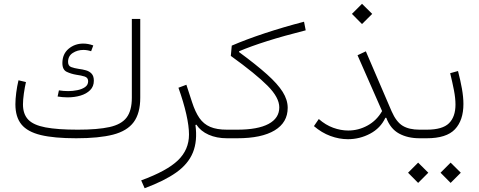

<svg xmlns="http://www.w3.org/2000/svg" viewBox="-20 -723 2503 1004"><path d="M333.5 -213.9Q320.3 -213.9 307.1 -215.1Q293.9 -216.3 281.2 -218.3L288.1 -250.5Q299.3 -248.5 312 -247.6Q324.7 -246.6 336.9 -246.6Q360.4 -246.6 384.5 -251.5Q408.7 -256.3 424.8 -267.6Q440.9 -278.8 440.9 -298.3Q440.9 -316.9 422.9 -322.8Q404.8 -328.6 379.4 -332Q352.5 -336.4 329.3 -347.2Q306.2 -357.9 306.2 -393.1Q306.2 -440.4 338.6 -467.8Q371.1 -495.1 415.5 -495.1Q440.9 -495.1 467.8 -485.4L456.5 -455.1Q436 -461.9 416 -461.9Q384.8 -461.9 360.4 -446Q335.9 -430.2 335.9 -399.4Q335.9 -378.4 352.3 -372.3Q368.7 -366.2 391.6 -362.8Q411.6 -360.4 429.7 -355.2Q447.8 -350.1 459.2 -337.6Q470.7 -325.2 470.7 -300.8Q470.7 -271 451.4 -251.7Q432.1 -232.4 400.9 -223.1Q369.6 -213.9 333.5 -213.9ZM386.7 -44.9Q490.7 -44.9 552.7 -58.6Q614.7 -72.3 642.1 -108.4Q669.4 -144.5 669.4 -211.9V-624H713.4V-211.9Q713.4 -130.9 679.2 -84.5Q645 -38.1 571.3 -19Q497.6 0 378.4 0Q263.2 0 193.4 -16.8Q123.5 -33.7 92 -72.5Q60.5 -111.3 60.5 -177.7Q60.5 -204.6 64.9 -238.5Q69.3 -272.5 76.7 -303.2L115.7 -293.9Q109.4 -266.6 104.7 -233.4Q100.1 -200.2 100.1 -177.2Q100.1 -126.5 127.4 -97.7Q154.8 -68.8 217.8 -56.9Q280.8 -44.9 386.7 -44.9Z M913.1 -264.2 954.6 -279.8 984.4 -188.5Q1001 -137.2 1022.9 -105.7Q1044.9 -74.2 1079.1 -59.6Q1113.3 -44.9 1167 -44.9H1167.5V0H1167Q1112.8 0 1071 -18.6Q1029.3 -37.1 1006.8 -71.3L1002 -69.3Q1013.2 14.2 988.8 74.2Q964.4 134.3 901.9 178.7Q839.4 223.1 736.3 261.2L718.3 220.2Q852.1 171.4 910.2 115.7Q968.3 60.1 968.3 -19.5Q968.3 -63.5 954.1 -126.2Q939.9 -189 913.1 -264.2Z M1569.8 -609.4 1578.6 -564.5Q1462.9 -535.2 1377.2 -508.1Q1291.5 -481 1230.5 -455.1L1230 -450.7Q1320.3 -384.3 1376.2 -334.2Q1432.1 -284.2 1458.3 -242.4Q1484.4 -200.7 1484.4 -159.2Q1484.4 -82.5 1416.3 -41.3Q1348.1 0 1220.7 0H1167.5Q1156.2 0 1156.2 -22.5Q1156.2 -44.9 1167.5 -44.9H1220.2Q1328.1 -44.9 1384.3 -75Q1440.4 -105 1440.4 -161.6Q1440.4 -212.9 1379.4 -274.4Q1318.4 -335.9 1187 -430.7L1191.9 -484.4Q1266.6 -516.6 1364.5 -549.1Q1462.4 -581.5 1569.8 -609.4Z M1820.3 -650.4 1873 -703.1 1926.3 -650.4 1873 -597.2ZM1893.1 -454.6 2027.8 -141.1Q2052.2 -85.4 2085.7 -65.2Q2119.1 -44.9 2173.8 -44.9H2183.1V0H2173.8Q2111.8 0 2066.7 -24.7Q2021.5 -49.3 2000 -106.9H1995.1Q1969.7 -52.7 1915.3 -23.9Q1860.8 4.9 1799.3 4.9Q1753.4 4.9 1707.8 -12Q1662.1 -28.8 1621.6 -63.5L1647 -100.6Q1682.6 -69.3 1722.4 -54.9Q1762.2 -40.5 1800.8 -40.5Q1854.5 -40.5 1902.1 -66.7Q1949.7 -92.8 1978 -142.1L1849.6 -434.1Z M2375 -351.6Q2387.7 -303.2 2395.5 -259.3Q2403.3 -215.3 2403.3 -179.2Q2403.3 -93.8 2358.9 -46.9Q2314.5 0 2211.4 0H2183.1Q2171.9 0 2171.9 -22.5Q2171.9 -44.9 2183.1 -44.9H2211.4Q2293.9 -44.9 2327.9 -78.6Q2361.8 -112.3 2361.8 -176.3Q2361.8 -209.5 2353.8 -251Q2345.7 -292.5 2334 -340.3ZM2113.8 180.2 2166.5 127.4 2219.7 180.2 2166.5 233.4ZM2283.7 180.2 2336.4 127.4 2389.6 180.2 2336.4 233.4Z"/></svg>

Font: Estedad-FD ExtraLight
Style: Regular
Weight: 200
Designer: Amin Abedi
Version: Version 7.3